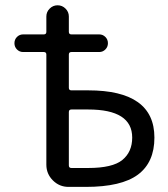

<svg xmlns="http://www.w3.org/2000/svg" viewBox="-20 -735 644 734"><path d="M243.2 -399.4Q243.2 -389.6 252.9 -389.6H317.4Q570.3 -389.6 570.3 -209Q570.3 -114.3 507.3 -67.4Q444.3 -20.5 307.6 -20.5H242.2Q207 -20.5 182.1 -45.4Q157.2 -70.3 157.2 -105.5V-526.4Q157.2 -536.1 147.5 -536.1H68.4Q54.7 -536.1 44.9 -545.9Q35.2 -555.7 35.2 -569.8Q35.2 -584 44.9 -593.8Q54.7 -603.5 68.4 -603.5H147.5Q157.2 -603.5 157.2 -613.3V-671.9Q157.2 -689.5 169.9 -702.1Q182.6 -714.8 200.2 -714.8Q217.8 -714.8 230.5 -702.1Q243.2 -689.5 243.2 -671.9V-613.3Q243.2 -603.5 252.9 -603.5H359.4Q373 -603.5 382.8 -593.8Q392.6 -584 392.6 -569.8Q392.6 -555.7 382.8 -545.9Q373 -536.1 359.4 -536.1H252.9Q243.2 -536.1 243.2 -526.4ZM243.2 -102.5Q243.2 -92.8 252.9 -92.8H317.4Q410.2 -92.8 447.8 -123.5Q485.4 -154.3 485.4 -209Q485.4 -316.4 317.4 -316.4H252.9Q243.2 -316.4 243.2 -306.6Z"/></svg>

Font: Gen Jyuu GothicX Regular
Style: Regular
Weight: 400
Designer: [Source Han Sans]
Ryoko NISHIZUKA  (kana & ideographs); Paul D. Hunt (Latin, Greek & Cyrillic); Wenlong ZHANG  (bopomofo
Version: Version 1.002.20150607